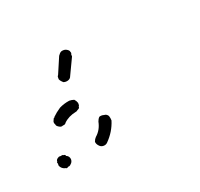

<svg xmlns="http://www.w3.org/2000/svg" viewBox="-44 -55 237 227"><g transform="rotate(-20 75.0 58.0)"><path d="M9 109Q8 108 7 109Q5 109 4 109Q2 110 1 111Q0 112 0 114Q-1 115 0 116Q0 118 0 119Q1 121 2 122Q3 123 5 124Q6 124 8 125Q9 125 10 124Q12 124 13 123Q14 122 15 121Q17 118 16 115Q15 112 12 111Q12 110 12 110Q11 109 9 109ZM50 107Q50 110 53 113Q55 115 58 115Q61 115 63 113Q73 103 77 90Q77 87 76 84Q74 81 71 81Q68 80 65 81Q63 83 62 86Q60 96 53 102Q51 104 50 107ZM12 69Q12 70 13 72Q13 73 14 74Q15 75 17 76Q19 77 21 76Q24 76 25 74Q28 71 32 69Q36 67 41 66Q42 66 43 65Q45 64 46 63Q46 61 47 60Q47 59 47 57Q46 54 44 52Q41 51 38 51Q31 52 25 55Q19 59 15 63Q15 64 14 64Q13 65 13 66Q12 67 12 69ZM35 20Q35 22 35 23Q36 25 37 26Q38 27 39 28Q42 29 45 28Q48 27 49 24L59 3Q59 2 59 0Q60 -1 59 -3Q59 -4 58 -5Q57 -6 55 -7Q52 -8 49 -7Q47 -6 45 -3L36 18Q35 19 35 20Z"/></g></svg>

Font: FRB American Cursive Dashed Extralight
Style: Italic
Weight: 200
Italic angle: -25°
Version: Version 2.0;Modular Font Editor K font №1